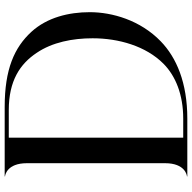

<svg xmlns="http://www.w3.org/2000/svg" viewBox="-20 -800 820 820"><g transform="rotate(-90 390.0 -390.0)"><path d="M46.5 0H293.5C447 0 554.5 -46.5 623.5 -113.5C713.5 -200.5 748 -320.5 748 -416.5C748 -506.5 725.5 -598.5 664.5 -665.5C597 -739 504.5 -780 343 -780H46.5V-778.5C51.5 -778.5 103 -770.5 103 -685V-95C103 -9.5 51.5 -1.5 46.5 -1.5ZM212 -17.5V-762.5H330C455 -762.5 527 -714.5 574.5 -643C619.5 -576.5 636.5 -490 636.5 -404.5C636.5 -293.5 603.5 -177 527.5 -101.5C475.5 -50 395.5 -17.5 293.5 -17.5Z"/></g></svg>

Font: Beautique Display Thin
Style: Bold
Weight: 500
Designer: Nhat-Quang Ngo
Version: Version 1.100;Glyphs 3.2.3 (3260)